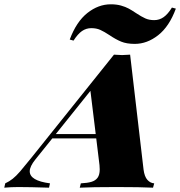

<svg xmlns="http://www.w3.org/2000/svg" viewBox="-116 -868 833 888"><path d="M0 0ZM513.7 -807.1Q538.1 -791 555.9 -783Q573.7 -774.9 597.2 -774.9Q621.1 -774.9 640.6 -788.6Q660.2 -802.2 679.2 -833L697.3 -828.1Q667 -745.6 615.7 -705.3Q564.5 -665 507.3 -665Q469.7 -665 444.3 -675.5Q418.9 -686 390.1 -705.6Q365.7 -721.7 347.9 -729.7Q330.1 -737.8 306.2 -737.8Q282.7 -737.8 263.2 -724.4Q243.7 -710.9 224.1 -680.2L206.5 -685.1Q237.3 -767.6 288.1 -807.9Q338.9 -848.1 396.5 -848.1Q422.9 -848.1 443.6 -842.3Q464.4 -836.4 479.2 -828.4Q494.1 -820.3 513.7 -807.1ZM597.2 -20 591.8 0Q534.2 -2.9 422.9 -2.9Q307.1 -2.9 252.9 0L257.8 -20Q288.6 -21.5 307.1 -27.1Q325.7 -32.7 335.4 -46.1Q345.2 -59.6 345.2 -84.5Q345.2 -97.2 344.2 -104L329.1 -228H126L47.9 -130.9Q21.5 -98.1 21.5 -75.7Q21.5 -32.2 115.2 -20L110.8 0Q22 -2.9 -30.8 -2.9Q-64.9 -2.9 -96.2 0L-91.8 -20Q-72.8 -28.8 -57.1 -41.3Q-41.5 -53.7 -22.7 -75.4Q-3.9 -97.2 29.8 -139.2L411.1 -615.2Q436.5 -613.3 448.7 -613.3Q461.4 -613.3 485.8 -615.2L547.9 -84Q552.2 -50.8 565.9 -35.9Q579.6 -21 597.2 -20ZM302.2 -447.8 142.1 -248H326.7Z"/></svg>

Font: TypoPRO Playfair Display SC
Style: Italic
Weight: 900
Italic angle: -14°
Designer: Claus Eggers Sørensen
Foundry: Claus Eggers Sørensen
Version: Version 1.004;PS 001.004;hotconv 1.0.70;makeotf.lib2.5.58329